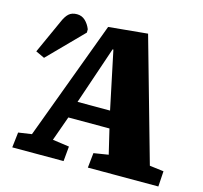

<svg xmlns="http://www.w3.org/2000/svg" viewBox="-104 -832 1001 947"><g transform="rotate(15 396.5 -358.5)"><path d="M539 -715 716 -88 788 -79 783 0H423L431 -76L506 -88L476 -214H266L221 -88L306 -76L299 0H37L46 -78L114 -88L340 -696ZM290 -300H456L394 -595H390ZM74 -467 29 -488 106 -658Q119 -689 134.5 -703Q150 -717 176 -717Q201 -717 218.5 -700.5Q236 -684 246 -659V-642Z"/></g></svg>

Font: Literata 18pt ExtraBold
Style: Italic
Weight: 800
Italic angle: -2°
Designer: Latin by Veronika Burian and Jose Scaglione. Greek by Irene Vlachou. Cyrillic by Vera Evstafieva
Foundry: TypeTogether
Version: Version 3.103;gftools[0.9.29]